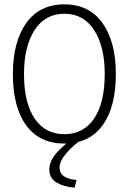

<svg xmlns="http://www.w3.org/2000/svg" viewBox="-20 -647 590 880"><path d="M275 11Q161 11 100 -72.5Q39 -156 39 -308Q39 -455 100 -541Q161 -627 275 -627Q389 -627 450 -541Q511 -455 511 -308Q511 -156 450 -72.5Q389 11 275 11ZM275 -32Q363 -32 411.5 -104Q460 -176 460 -308Q460 -434 411.5 -509Q363 -584 275 -584Q187 -584 138.5 -509Q90 -434 90 -308Q90 -176 138.5 -104Q187 -32 275 -32ZM331 178 322 213Q274 210 240 190Q206 170 206 130Q206 90 243 49.5Q280 9 333 -24L357 -10Q314 20 283.5 56Q253 92 253 122Q253 171 331 178Z"/></svg>

Font: Inconsolata SemiExpanded Light
Style: Regular
Weight: 300
Width: 6
Monospace: yes
Designer: Raph Levien, Cyreal, Brenton Simpson
Foundry: Raph Levien, Cyreal, Google
Version: Version 3.001; ttfautohint (v1.8.2.53-6de2)